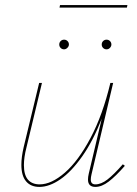

<svg xmlns="http://www.w3.org/2000/svg" viewBox="-20 -732 540 755"><path d="M471 -80Q435 -39 407.5 -18Q380 3 355 3Q326 3 326 -26Q326 -36 329 -49L380 -265Q346 -178 303.5 -117.5Q261 -57 217.5 -27Q174 3 135 3Q101 3 82.5 -19Q64 -41 64 -84Q64 -114 73 -153L134 -406H145L84 -152Q74 -113 74 -83Q74 -44 90 -25.5Q106 -7 136 -7Q182 -7 235 -53Q288 -99 336 -189.5Q384 -280 414 -406H425L340 -47Q337 -35 337 -26Q337 -7 355 -7Q378 -7 403 -26.5Q428 -46 463 -86ZM213 -557Q213 -565 218.5 -570.5Q224 -576 232 -576Q240 -576 245.5 -570.5Q251 -565 251 -557Q251 -550 245 -544Q239 -538 232 -538Q224 -538 218.5 -543.5Q213 -549 213 -557ZM380 -557Q380 -565 385.5 -570.5Q391 -576 399 -576Q407 -576 412.5 -570.5Q418 -565 418 -557Q418 -550 412.5 -544Q407 -538 399 -538Q391 -538 385.5 -543.5Q380 -549 380 -557ZM216 -712H481L479 -702H214Z"/></svg>

Font: Ysabeau Hairline
Style: Italic
Weight: 100
Italic angle: -12°
Designer: Christian Thalmann (Catharsis Fonts)
Version: Version 0.003